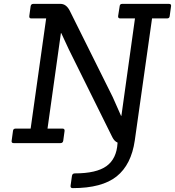

<svg xmlns="http://www.w3.org/2000/svg" viewBox="-20 -738 902 990"><path d="M366 156Q477 156 529 118.5Q581 81 586 1V-3Q570 -9 559 -31L335 -483L296 -567H294L225 -75H302Q314 -75 313 -63L306 -12Q304 0 291 0H51Q38 0 40 -12L47 -63Q48 -75 61 -75H138L218 -643H141Q130 -643 131 -655L138 -706Q140 -718 152 -718H292Q321 -718 339 -684L561 -238L604 -141H606L676 -643H600Q588 -643 589 -655L597 -706Q598 -718 610 -718H851Q864 -718 862 -706L855 -655Q854 -643 841 -643H764L675 -14Q657 111 581.5 171.5Q506 232 355 232Q342 232 344 219L351 169Q353 156 366 156Z"/></svg>

Font: Sanchez
Style: Italic
Weight: 400
Designer: Daniel Hernández
Foundry: LatinoType
Version: Version 1.001